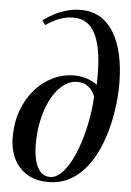

<svg xmlns="http://www.w3.org/2000/svg" viewBox="-57 -874 633 927"><g transform="rotate(5 259.0 -410.0)"><path d="M211.5 10.5Q152.5 10.5 110.2 -14.8Q68 -40 45.2 -85.5Q22.5 -131 22.5 -192.5Q22.5 -262 44 -320.8Q65.5 -379.5 103 -422.5Q140.5 -465.5 189.5 -489.2Q238.5 -513 294 -513Q326.5 -513 356 -503Q385.5 -493 404.5 -477Q407.5 -562.5 399.2 -622.5Q391 -682.5 373 -719.8Q355 -757 328.2 -774Q301.5 -791 266 -791Q231.5 -791 199.5 -779.2Q167.5 -767.5 131 -743L116.5 -765Q141.5 -784 170.8 -799Q200 -814 232 -822.5Q264 -831 298 -831Q358 -831 399.8 -801.8Q441.5 -772.5 467.5 -721.2Q493.5 -670 504.2 -603.8Q515 -537.5 512.5 -463Q510 -398 497.8 -331Q485.5 -264 462.2 -202.8Q439 -141.5 404 -93.5Q369 -45.5 321 -17.5Q273 10.5 211.5 10.5ZM218 -14.5Q246 -14.5 271.5 -38.8Q297 -63 318.8 -104.5Q340.5 -146 357 -198.2Q373.5 -250.5 384 -307.8Q394.5 -365 397 -419.5Q393 -432 382.5 -447Q372 -462 354 -472.8Q336 -483.5 309.5 -483.5Q281.5 -483.5 255.8 -467.8Q230 -452 208.2 -423.5Q186.5 -395 170.5 -355.5Q154.5 -316 145.5 -268.8Q136.5 -221.5 136.5 -169Q136.5 -123.5 145 -88.8Q153.5 -54 171.8 -34.2Q190 -14.5 218 -14.5Z"/></g></svg>

Font: Merriweather 144pt Medium
Style: Italic
Weight: 500
Italic angle: -7.8°
Version: Version 2.101